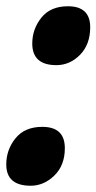

<svg xmlns="http://www.w3.org/2000/svg" viewBox="-21 -581 308 613"><path d="M159 -373Q202 -373 234.5 -406Q267 -439 267 -494Q267 -561 196 -561Q140 -561 111 -524.5Q82 -488 82 -442Q82 -373 159 -373ZM77 12Q119 12 152.5 -20.5Q186 -53 186 -108Q186 -176 114 -176Q58 -176 28.5 -139.5Q-1 -103 -1 -56Q-1 12 77 12Z"/></svg>

Font: Noto Sans Display Condensed Black
Style: Italic
Weight: 900
Width: 3
Italic angle: -192°
Designer: Monotype Design Team
Foundry: Monotype Imaging Inc.
Version: Version 1.900